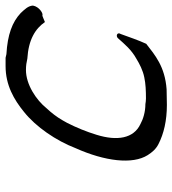

<svg xmlns="http://www.w3.org/2000/svg" viewBox="15 -660 618 688"><g transform="rotate(-90 324.0 -316.0)"><path d="M137 -354C90 -249 78 -150 112 -96C122 -80 134 -66 152 -57C189 -38 236 -27 292 -27C311 -27 330 -28 348 -28C430 -34 471 -70 511 -101C524 -129 535 -162 546 -192C555 -206 537 -212 529 -200C511 -180 490 -154 457 -136C439 -125 416 -113 391 -108C368 -103 342 -102 315 -102C308 -102 301 -103 295 -104C267 -104 241 -112 223 -122C172 -146 162 -205 185 -279C196 -315 211 -352 228 -385L237 -401C249 -422 264 -441 279 -457C310 -496 366 -532 417 -532C433 -532 445 -530 458 -527C525 -523 565 -499 589 -464C598 -467 610 -474 614 -473C619 -470 644 -484 648 -507C647 -524 635 -536 621 -551C589 -581 544 -598 474 -602C469 -603 465 -604 461 -605H431C363 -605 311 -575 267 -539C213 -496 164 -424 137 -354Z"/></g></svg>

Font: SolarCharger
Style: 552
Weight: 400
Designer: Mew Too
Foundry: Cannot Into Space Fonts/KineticPlasma Fonts
Version: Version 1.100